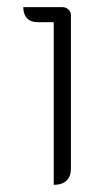

<svg xmlns="http://www.w3.org/2000/svg" viewBox="-20 -910 298 536"><path d="M130 -848H86Q66 -848 55.5 -859Q45 -870 45 -890H155Q164 -890 171 -883.5Q178 -877 178 -868V-439Q178 -417 165.5 -405.5Q153 -394 130 -394Z"/></svg>

Font: K2D Thin
Style: Regular
Weight: 100
Designer: Katatrad Aksorn Co.,Ltd.
Foundry: Cadson Demak Co.,Ltd.
Version: Version 1.000; ttfautohint (v1.6)